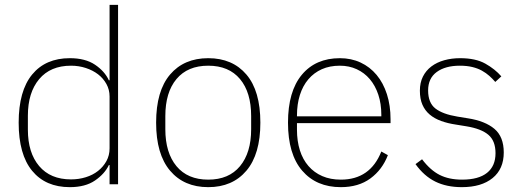

<svg xmlns="http://www.w3.org/2000/svg" viewBox="-20 -760 2156 792"><path d="M432 -79H429Q412 -43 372 -15.5Q332 12 268 12Q168 12 112.5 -55.5Q57 -123 57 -254Q57 -385 112.5 -452.5Q168 -520 268 -520Q332 -520 372 -493Q412 -466 429 -429H432V-740H467V0H432ZM273 -20Q305 -20 334 -29Q363 -38 384.5 -55Q406 -72 419 -95.5Q432 -119 432 -148V-362Q432 -390 419 -413.5Q406 -437 384.5 -453.5Q363 -470 334 -479.5Q305 -489 273 -489Q188 -489 141.5 -433.5Q95 -378 95 -283V-225Q95 -130 141.5 -75Q188 -20 273 -20Z M839 12Q739 12 681.5 -56Q624 -124 624 -254Q624 -385 681.5 -452.5Q739 -520 839 -520Q939 -520 996.5 -452.5Q1054 -385 1054 -254Q1054 -124 996.5 -56Q939 12 839 12ZM839 -19Q924 -19 970 -74.5Q1016 -130 1016 -227V-281Q1016 -379 970 -434Q924 -489 839 -489Q754 -489 708 -434Q662 -379 662 -281V-227Q662 -130 708 -74.5Q754 -19 839 -19Z M1386 12Q1285 12 1226.5 -56Q1168 -124 1168 -254Q1168 -383 1225 -451.5Q1282 -520 1382 -520Q1429 -520 1467.5 -502Q1506 -484 1533.5 -451Q1561 -418 1576 -371.5Q1591 -325 1591 -268V-252H1205V-225Q1205 -178 1217 -140Q1229 -102 1252.5 -75Q1276 -48 1309.5 -33.5Q1343 -19 1386 -19Q1507 -19 1553 -135L1580 -120Q1557 -60 1508 -24Q1459 12 1386 12ZM1382 -489Q1340 -489 1307.5 -474.5Q1275 -460 1252 -433Q1229 -406 1217 -368Q1205 -330 1205 -284V-280H1553V-286Q1553 -332 1540.5 -369.5Q1528 -407 1505.5 -433.5Q1483 -460 1451.5 -474.5Q1420 -489 1382 -489Z M1885 12Q1822 12 1775.5 -11Q1729 -34 1694 -83L1721 -103Q1755 -58 1793.5 -38.5Q1832 -19 1886 -19Q1954 -19 1989 -47Q2024 -75 2024 -128Q2024 -179 1994.5 -204Q1965 -229 1904 -239L1861 -246Q1827 -251 1799.5 -261Q1772 -271 1752.5 -287.5Q1733 -304 1722.5 -328Q1712 -352 1712 -386Q1712 -419 1724.5 -444Q1737 -469 1759.5 -486Q1782 -503 1812.5 -511.5Q1843 -520 1878 -520Q1942 -520 1982 -497.5Q2022 -475 2048 -445L2023 -422Q2012 -435 1998.5 -447Q1985 -459 1968 -468.5Q1951 -478 1928.5 -483.5Q1906 -489 1877 -489Q1817 -489 1781.5 -463Q1746 -437 1746 -387Q1746 -336 1776 -312.5Q1806 -289 1867 -279L1910 -272Q1981 -261 2019.5 -228.5Q2058 -196 2058 -131Q2058 -63 2012 -25.5Q1966 12 1885 12Z"/></svg>

Font: IBM Plex Sans Thai ExtLt
Style: Regular
Weight: 200
Designer: Mike Abbink, Paul van der Laan, Pieter van Rosmalen, Ben Mitchell, Mark Frömberg
Foundry: Bold Monday
Version: Version 1.2